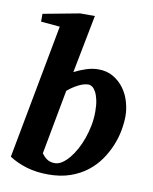

<svg xmlns="http://www.w3.org/2000/svg" viewBox="-84 -801 700 876"><g transform="rotate(10 266.0 -362.5)"><path d="M361.8 -307.1Q361.8 -338.4 356.9 -360.6Q352.1 -382.8 344.5 -397Q336.9 -411.1 327.9 -417.5Q318.8 -423.8 310.1 -423.8Q289.1 -423.8 263.4 -410.6Q237.8 -397.5 214.8 -377.9L159.2 -79.1Q167 -66.4 181.9 -55.2Q196.8 -43.9 220.2 -43.9Q236.8 -43.9 253.7 -54.9Q270.5 -65.9 286.1 -84.7Q301.8 -103.5 315.7 -128.9Q329.6 -154.3 339.8 -183.6Q350.1 -212.9 356 -244.4Q361.8 -275.9 361.8 -307.1ZM501 -311Q501 -281.2 494.6 -245.6Q488.3 -210 473.6 -174.1Q459 -138.2 435.8 -104.7Q412.6 -71.3 379.2 -45.2Q345.7 -19 301 -3.4Q256.3 12.2 199.2 12.2Q144.5 12.2 99.4 -1.2Q54.2 -14.6 18.1 -38.1L134.8 -661.1L46.9 -668.9V-705.1L215.8 -736.8H284.2L231.9 -467.8Q259.3 -481.9 287.8 -491Q316.4 -500 342.8 -500Q382.8 -500 412.6 -482.2Q442.4 -464.4 462.2 -437Q481.9 -409.7 491.5 -376Q501 -342.3 501 -311Z"/></g></svg>

Font: Charis SIL Phon
Style: Bold Italic
Weight: 700
Italic angle: -11°
Foundry: SIL International
Version: Version 5.000